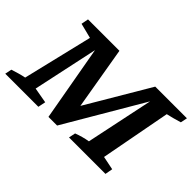

<svg xmlns="http://www.w3.org/2000/svg" viewBox="-101 -790 1050 1050"><g transform="rotate(45 424.5 -265.0)"><path d="M-13 0 -5 -39Q17 -46 37.5 -52Q58 -58 79 -62L176 -466L89 -488L97 -530H340L402 -166L617 -530H862L854 -491Q831 -484 810.5 -478.5Q790 -473 768 -468L691 -60L770 -44L762 0H480L488 -39Q530 -55 572 -62L654 -453L388 0H321L243 -438L162 -60L252 -44L243 0Z"/></g></svg>

Font: Piazzolla SC SemiBold
Style: Italic
Weight: 600
Italic angle: -11.3°
Designer: Juan Pablo del Peral
Foundry: Huerta Tipografica
Version: Version 1.330